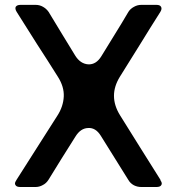

<svg xmlns="http://www.w3.org/2000/svg" viewBox="-20 -749 706 769"><path d="M460.9 -287.1Q436.5 -326.2 436.5 -365.2Q436.5 -403.3 460 -441.4Q500 -505.9 541 -571.3Q581.1 -636.7 622.1 -701.2Q629.9 -713.9 625 -721.7Q621.1 -729.5 606.4 -729.5Q585.9 -729.5 545.9 -729.5Q530.3 -729.5 516.6 -721.7Q502 -713.9 494.1 -701.2Q467.8 -656.2 440.4 -612.3Q413.1 -567.4 385.7 -523.4Q365.2 -490.2 334 -491.2Q301.8 -493.2 281.2 -526.4Q254.9 -570.3 227.5 -614.3Q201.2 -657.2 174.8 -701.2Q166 -713.9 152.3 -721.7Q138.7 -729.5 123 -729.5Q102.5 -729.5 62.5 -729.5Q47.9 -729.5 43 -721.7Q39.1 -713.9 46.9 -701.2Q87.9 -636.7 128.9 -571.3Q170.9 -506.8 211.9 -441.4Q237.3 -401.4 235.4 -362.3Q233.4 -322.3 210 -286.1Q168.9 -221.7 127.9 -157.2Q86.9 -92.8 45.9 -28.3Q40 -19.5 40 -13.7Q40 -10.7 42 -7.8Q45.9 0 61.5 0Q81.1 0 122.1 0Q137.7 0 151.4 -7.8Q165 -14.6 173.8 -28.3Q200.2 -71.3 227.5 -115.2Q254.9 -158.2 282.2 -202.1Q302.7 -235.4 333 -236.3Q363.3 -238.3 383.8 -205.1Q420.9 -145.5 494.1 -28.3Q502 -14.6 516.6 -6.8Q530.3 0 545.9 0Q565.4 0 606.4 0Q622.1 0 626 -7.8Q627.9 -10.7 627.9 -13.7Q627.9 -19.5 622.1 -28.3Q623 -28.3 623 -28.3Q583 -92.8 542 -157.2Q502 -221.7 460.9 -287.1Z"/></svg>

Font: DeepSea
Style: Medium
Weight: 500
Designer: Stem
Version: Version 3.019;git-0a5106e0b